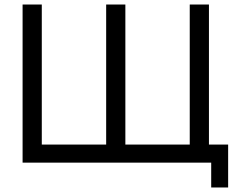

<svg xmlns="http://www.w3.org/2000/svg" viewBox="-20 -720 1070 850"><path d="M820 -700H905V-80H990V110H915V0H80V-700H165V-80H450V-700H535V-80H820Z"/></svg>

Font: Jost
Style: Regular
Weight: 400
Version: Version 3.710